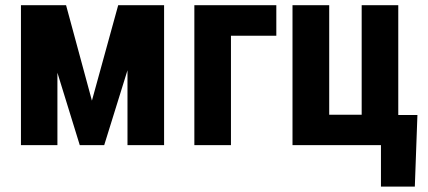

<svg xmlns="http://www.w3.org/2000/svg" viewBox="-20 -548 1616 725"><path d="M327.1 -168 426.3 -528.3H599.6V0H461.4V-282.7L373.5 0H281.2L196.8 -273.4V0H59.1V-528.3H229.5Z M1023.4 -413.1H852.1V0H713.9V-528.3H1023.4Z M1084.5 -528.3H1223.1V-114.7H1345.7V-528.3H1483.9V-113.8H1556.2L1546.4 156.7H1418.5V0H1084.5Z"/></svg>

Font: MAUL Condensed Bold
Style: Condensed Bold
Weight: 700
Designer: MAUL
Version: Version 1.0; 2020; ttfautohint (v1.8.3)